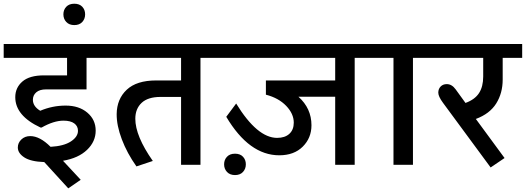

<svg xmlns="http://www.w3.org/2000/svg" viewBox="-35 -885 2824 1031"><path d="M60.7 -93Q60.7 -117.8 79.6 -136Q98.6 -154.2 127.4 -154.2Q179 -154.2 236.6 -96.6Q307.9 -100.6 345.8 -125.6Q383.7 -150.7 383.7 -182.5Q383.7 -207.8 363.8 -222.4Q343.8 -237.1 305.9 -237.1Q253.8 -237.1 188.6 -200.2H182.5Q47 -263.4 47 -363Q47 -414.1 85.2 -447.2Q123.4 -480.3 201.2 -480.3H325.1V-574.3H-15.2V-648.6H547V-574.3H429.7V-405H212.3Q178 -405 159.8 -389.3Q141.6 -373.6 141.6 -349.3Q141.6 -314 181 -290.2Q246.2 -318 317.7 -318Q389.3 -318 434 -280.1Q478.8 -242.2 478.8 -183.5Q478.8 -124.9 432.5 -80.4Q386.2 -35.9 303.3 -21.7L398.4 80.4L331.6 126.4L202.7 -14.7Q129.9 -17.2 95.3 -39.9Q60.7 -62.7 60.7 -93Z M321 -766.9Q305.4 -783.6 305.4 -807.9Q305.4 -832.2 320.8 -848.6Q336.2 -865 364 -865Q391.8 -865 407 -848.6Q422.1 -832.2 422.1 -807.9Q422.1 -783.6 406.7 -766.9Q391.3 -750.3 364 -750.3Q336.7 -750.3 321 -766.9Z M803.3 -453H937.3V-574.3H516.7V-648.6H1170.4V-574.3H1041.5V0H937.3V-364.5H827.1Q759.4 -364.5 725.5 -332.7Q691.6 -300.8 691.6 -247.2Q691.6 -154.7 785.6 -20.7L697.7 8.6Q647.1 -62.7 619.1 -137Q591 -211.3 591.5 -272.5Q592.5 -353.4 645.6 -403.2Q698.7 -453 803.3 -453Z M1184 38.4Q1168.4 21.7 1168.4 -2.5Q1168.4 -26.8 1183.8 -43.2Q1199.2 -59.7 1227 -59.7Q1254.8 -59.7 1270 -43.2Q1285.1 -26.8 1285.1 -2.5Q1285.1 21.7 1269.7 38.4Q1254.3 55.1 1227 55.1Q1199.7 55.1 1184 38.4ZM1764.9 0V-365.5H1567.7Q1637.5 -302.8 1637.5 -212.3Q1637.5 -144.1 1590.7 -97.6Q1544 -51.1 1464.6 -51.1Q1302.8 -51.1 1180 -257.8L1233.1 -329.1Q1346.3 -144.6 1453 -144.6Q1494.9 -144.6 1518.7 -166.3Q1542.5 -188.1 1542.5 -226.5Q1542.5 -274 1501.8 -316.5Q1461.1 -358.9 1392.8 -376.6V-453H1764.9V-574.3H1140V-648.6H1999V-574.3H1869.6V0Z M2077.9 0V-574.3H1968.7V-648.6H2311.4V-574.3H2182.5V0Z M2344.3 -332.2Q2318.5 -367 2318.5 -387.3Q2318.5 -407.5 2331.1 -420.4Q2343.8 -433.3 2364 -433.3Q2391.3 -433.3 2411.5 -405.5L2464.6 -332.2Q2514.7 -350.4 2537.2 -385Q2559.7 -419.6 2559.7 -474.2V-574.3H2281.1V-648.6H2769V-574.3H2664.3V-457.5Q2664.3 -385.2 2629.7 -329.6Q2595 -274 2520.2 -246.2L2674.4 -36.4L2599.6 14.2Z"/></svg>

Font: Khula Semibold
Style: Regular
Weight: 600
Designer: Erin McLaughlin, Steve Matteson
Version: Version 1.000;PS 1.0;hotconv 1.0.72;makeotf.lib2.5.5900; ttf